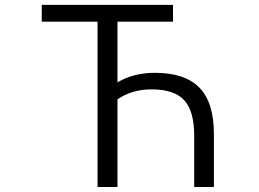

<svg xmlns="http://www.w3.org/2000/svg" viewBox="-20 -750 1040 770"><path d="M451.2 -351.6V0H371.1V-663.1H147.5V-730.5H673.8V-663.1H451.2V-419.9Q516.6 -458 600.6 -458Q721.7 -458 779.8 -398.4Q837.9 -338.9 837.9 -211.9V0H758.8V-205.1Q758.8 -304.7 718.8 -348.1Q678.7 -391.6 587.9 -391.6Q508.8 -391.6 451.2 -351.6Z"/></svg>

Font: GenEi Gothic M SemiLight
Style: Regular
Weight: 350
Designer: o_tamon (Modified); [Source Han Sans]
Ryoko NISHIZUKA  (kana & ideographs); Paul D. Hunt (Latin, Greek & Cyrillic); Wenl
Version: Version 1.1a;Original Version 1.004